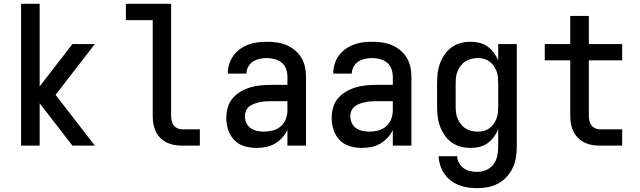

<svg xmlns="http://www.w3.org/2000/svg" viewBox="-20 -760 3340 1002"><path d="M90 0V-740H187V-309L358 -530H475L270 -265L475 0H358L187 -221V0Z M1023 0H931Q910 0 889.5 -3.5Q869 -7 850.5 -16Q832 -25 817 -40Q802 -55 793 -74Q784 -93 780.5 -113.5Q777 -134 777 -155V-655H637V-740H873V-155Q873 -142 876 -129Q879 -116 886.5 -106Q894 -96 906 -90.5Q918 -85 931 -85H1023Z M1319 12Q1287 12 1256 3Q1225 -6 1203 -28.5Q1181 -51 1171 -82Q1161 -113 1161 -144Q1161 -172 1168.5 -199Q1176 -226 1194 -247Q1212 -268 1236 -282Q1260 -296 1286.5 -304Q1313 -312 1340.5 -314.5Q1368 -317 1395 -317H1480V-359Q1480 -380 1473 -400Q1466 -420 1450 -433Q1434 -446 1413.5 -451.5Q1393 -457 1372 -457Q1354 -457 1335 -453Q1316 -449 1300.5 -439Q1285 -429 1275.5 -412Q1266 -395 1266 -376H1169Q1169 -401 1176 -424.5Q1183 -448 1197.5 -468.5Q1212 -489 1232 -503.5Q1252 -518 1275.5 -527Q1299 -536 1323.5 -539Q1348 -542 1372 -542Q1398 -542 1424 -538.5Q1450 -535 1474 -525Q1498 -515 1518.5 -498Q1539 -481 1552.5 -459Q1566 -437 1571.5 -411Q1577 -385 1577 -359V0H1480V-82Q1470 -60 1453 -41.5Q1436 -23 1414.5 -10.5Q1393 2 1368.5 7Q1344 12 1319 12ZM1357 -73Q1380 -73 1403.5 -79Q1427 -85 1445 -100.5Q1463 -116 1471.5 -138.5Q1480 -161 1480 -184V-232H1395Q1380 -232 1365.5 -231Q1351 -230 1336.5 -227Q1322 -224 1308 -219Q1294 -214 1282 -205Q1270 -196 1264 -182.5Q1258 -169 1258 -154Q1258 -136 1265.5 -119Q1273 -102 1288 -91.5Q1303 -81 1321 -77Q1339 -73 1357 -73Z M1869 12Q1837 12 1806 3Q1775 -6 1753 -28.5Q1731 -51 1721 -82Q1711 -113 1711 -144Q1711 -172 1718.5 -199Q1726 -226 1744 -247Q1762 -268 1786 -282Q1810 -296 1836.5 -304Q1863 -312 1890.5 -314.5Q1918 -317 1945 -317H2030V-359Q2030 -380 2023 -400Q2016 -420 2000 -433Q1984 -446 1963.5 -451.5Q1943 -457 1922 -457Q1904 -457 1885 -453Q1866 -449 1850.5 -439Q1835 -429 1825.5 -412Q1816 -395 1816 -376H1719Q1719 -401 1726 -424.5Q1733 -448 1747.5 -468.5Q1762 -489 1782 -503.5Q1802 -518 1825.5 -527Q1849 -536 1873.5 -539Q1898 -542 1922 -542Q1948 -542 1974 -538.5Q2000 -535 2024 -525Q2048 -515 2068.5 -498Q2089 -481 2102.5 -459Q2116 -437 2121.5 -411Q2127 -385 2127 -359V0H2030V-82Q2020 -60 2003 -41.5Q1986 -23 1964.5 -10.5Q1943 2 1918.5 7Q1894 12 1869 12ZM1907 -73Q1930 -73 1953.5 -79Q1977 -85 1995 -100.5Q2013 -116 2021.5 -138.5Q2030 -161 2030 -184V-232H1945Q1930 -232 1915.5 -231Q1901 -230 1886.5 -227Q1872 -224 1858 -219Q1844 -214 1832 -205Q1820 -196 1814 -182.5Q1808 -169 1808 -154Q1808 -136 1815.5 -119Q1823 -102 1838 -91.5Q1853 -81 1871 -77Q1889 -73 1907 -73Z M2471 222Q2446 222 2421.5 218.5Q2397 215 2374.5 206Q2352 197 2332.5 182Q2313 167 2299 147Q2285 127 2277.5 103Q2270 79 2269 55H2366Q2366 74 2375.5 90.5Q2385 107 2400 118Q2415 129 2433.5 133Q2452 137 2471 137Q2495 137 2518 127Q2541 117 2555.5 97.5Q2570 78 2575 53.5Q2580 29 2580 5V-87Q2572 -65 2557.5 -45.5Q2543 -26 2524 -12.5Q2505 1 2482 6.5Q2459 12 2435 12Q2409 12 2383 5Q2357 -2 2336 -17.5Q2315 -33 2300 -55Q2285 -77 2276 -101.5Q2267 -126 2264 -152.5Q2261 -179 2261 -205V-325Q2261 -351 2264 -377.5Q2267 -404 2276 -428.5Q2285 -453 2300 -475Q2315 -497 2336 -512.5Q2357 -528 2383 -535Q2409 -542 2435 -542Q2459 -542 2482 -536.5Q2505 -531 2524 -517.5Q2543 -504 2557.5 -484.5Q2572 -465 2580 -443V-530H2677V5Q2677 33 2672.5 61.5Q2668 90 2656 115.5Q2644 141 2624.5 162.5Q2605 184 2580 197.5Q2555 211 2527 216.5Q2499 222 2471 222ZM2474 -73Q2490 -73 2505.5 -77Q2521 -81 2534 -90.5Q2547 -100 2556.5 -113.5Q2566 -127 2571.5 -142Q2577 -157 2578.5 -173Q2580 -189 2580 -205V-325Q2580 -341 2578.5 -357Q2577 -373 2571.5 -388Q2566 -403 2556.5 -416.5Q2547 -430 2534 -439.5Q2521 -449 2505.5 -453Q2490 -457 2474 -457Q2457 -457 2440.5 -453Q2424 -449 2410 -440.5Q2396 -432 2385.5 -418.5Q2375 -405 2368.5 -390Q2362 -375 2360 -358.5Q2358 -342 2358 -325V-205Q2358 -188 2360 -171.5Q2362 -155 2368.5 -140Q2375 -125 2385.5 -111.5Q2396 -98 2410 -89.5Q2424 -81 2440.5 -77Q2457 -73 2474 -73Z M3227 0H3111Q3090 0 3069.5 -3.5Q3049 -7 3030.5 -16Q3012 -25 2997 -40Q2982 -55 2972.5 -74Q2963 -93 2959.5 -113.5Q2956 -134 2956 -155V-445H2823V-530H2956V-677H3053V-530H3227V-445H3053V-155Q3053 -142 3056 -129Q3059 -116 3066.5 -106Q3074 -96 3086 -90.5Q3098 -85 3111 -85H3227Z"/></svg>

Font: Lode Dark
Style: Bold
Weight: 700
Monospace: yes
Designer: Belleve Invis
Foundry: Belleve Invis
Version: Version 29.2.0; ttfautohint (v1.8.3)